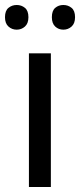

<svg xmlns="http://www.w3.org/2000/svg" viewBox="-31 -750 321 770"><path d="M173 0H85V-536H173ZM-11 -681Q-11 -707 3 -718.5Q17 -730 36 -730Q55 -730 69 -718.5Q83 -707 83 -681Q83 -656 69 -643.5Q55 -631 36 -631Q17 -631 3 -643.5Q-11 -656 -11 -681ZM177 -681Q177 -707 190.5 -718.5Q204 -730 223 -730Q242 -730 256 -718.5Q270 -707 270 -681Q270 -656 256 -643.5Q242 -631 223 -631Q204 -631 190.5 -643.5Q177 -656 177 -681Z"/></svg>

Font: Noto Sans Warang Citi
Style: Regular
Weight: 400
Designer: Mangu Purty
Foundry: Mangu Purty
Version: Version 3.002; ttfautohint (v1.8.4.7-5d5b)